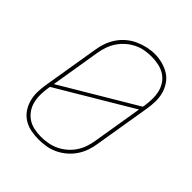

<svg xmlns="http://www.w3.org/2000/svg" viewBox="-207 -876 1014 1014"><g transform="rotate(45 300.0 -369.0)"><path d="M246 8Q216 8 187.5 2Q159 -4 135.5 -19Q112 -34 96.5 -57Q81 -80 73.5 -107.5Q66 -135 66.5 -164.5Q67 -194 72 -223L124 -538Q128 -566 137.5 -593Q147 -620 163.5 -645Q180 -670 203 -689.5Q226 -709 252.5 -721Q279 -733 307.5 -739.5Q336 -746 363 -746Q392 -746 420.5 -738.5Q449 -731 472.5 -716.5Q496 -702 512 -678.5Q528 -655 535.5 -628Q543 -601 542.5 -571Q542 -541 537 -512L485 -197Q481 -169 471.5 -141.5Q462 -114 445.5 -89.5Q429 -65 406 -45.5Q383 -26 356.5 -13.5Q330 -1 301.5 3.5Q273 8 246 8ZM98 -256 515 -504 517 -515Q521 -541 521.5 -568Q522 -595 516 -620Q510 -645 495.5 -666Q481 -687 460 -700Q439 -713 413 -718.5Q387 -724 360 -724Q335 -724 309.5 -719.5Q284 -715 260 -703Q236 -691 215.5 -673Q195 -655 180 -632.5Q165 -610 156.5 -585Q148 -560 144 -535ZM246 -11Q271 -11 297 -15.5Q323 -20 347.5 -31.5Q372 -43 393 -61Q414 -79 429 -101.5Q444 -124 452.5 -149Q461 -174 465 -200L511 -479L94 -231L92 -220Q88 -194 87.5 -167.5Q87 -141 93 -116Q99 -91 113 -70.5Q127 -50 147.5 -36Q168 -22 194 -16.5Q220 -11 246 -11Z"/></g></svg>

Font: Iosevka Curly Thin Extended
Style: Italic
Weight: 100
Width: 7
Italic angle: -9°
Monospace: yes
Designer: Belleve Invis
Foundry: Belleve Invis
Version: Version 11.1.0; ttfautohint (v1.8.3)